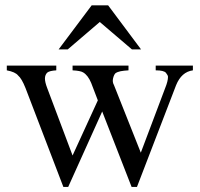

<svg xmlns="http://www.w3.org/2000/svg" viewBox="-20 -697 763 731"><path d="M714.4 -447.3V-429.2Q670.9 -423.3 650.4 -372.6L501.5 14.6H481L369.1 -272.5L239.7 14.6H221.2L77.1 -361.8Q62.5 -398.4 48.8 -409.7Q38.6 -422.9 5.9 -429.2V-447.3H194.3V-429.2Q168.5 -427.7 159.7 -420.4Q151.4 -412.1 151.1 -398.4Q150.9 -384.8 159.7 -361.8L256.3 -105L352.5 -314.9L327.1 -381.3Q314.9 -410.6 296.4 -421.4Q286.1 -427.7 256.3 -429.2V-447.3H469.2V-429.2Q451.2 -428.2 439 -425.8Q426.8 -423.3 419.4 -418Q413.6 -412.1 410.4 -398.4Q407.2 -384.8 414.1 -372.6L516.1 -115.7L608.9 -361.8Q619.6 -388.2 619.6 -404.3Q619.6 -410.2 611.8 -419.7Q604 -429.2 572.8 -429.2V-447.3ZM517.1 -508.8H482.4L359.9 -613.3L237.8 -508.8H203.1L329.1 -676.8H391.6Z"/></svg>

Font: BabelStone Roman
Style: Regular
Weight: 400
Designer: Walt Agee, Victor Gaultney, Peter Martin, Debbi Hosken, Becca Hirsbrunner (SIL); Andrew West (BabelStone)
Foundry: BabelStone
Version: Version 16.000